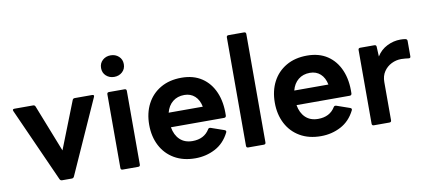

<svg xmlns="http://www.w3.org/2000/svg" viewBox="-69 -1004 2814 1263"><g transform="rotate(-10 1338.0 -372.0)"><path d="M258 0Q248 0 243 -10L22 -503Q15 -518 32 -518H156Q167 -518 171 -508L295 -193L419 -508Q423 -518 434 -518H550Q567 -518 560 -503L339 -10Q334 0 324 0Z M715 -610Q683 -610 661 -630Q639 -650 639 -682Q639 -714 661 -734Q683 -754 715 -754Q747 -754 769 -734Q791 -714 791 -682Q791 -650 769 -630Q747 -610 715 -610ZM663 0Q650 0 650 -13V-505Q650 -518 663 -518H767Q780 -518 780 -505V-13Q780 0 767 0Z M1148 10Q1067 10 1008 -24.5Q949 -59 917.5 -120Q886 -181 886 -259Q886 -338 917.5 -398.5Q949 -459 1008 -493.5Q1067 -528 1148 -528Q1228 -528 1283.5 -491Q1339 -454 1367.5 -387.5Q1396 -321 1393 -232Q1392 -219 1379 -219H1024Q1033 -166 1065 -135.5Q1097 -105 1149 -105Q1227 -105 1263 -164Q1268 -173 1280 -170L1369 -139Q1382 -134 1376 -122Q1342 -54 1281 -22Q1220 10 1148 10ZM1147 -413Q1101 -413 1069.5 -387.5Q1038 -362 1026 -316H1254Q1245 -362 1217 -387.5Q1189 -413 1147 -413Z M1502 0Q1489 0 1489 -13V-737Q1489 -750 1502 -750H1606Q1619 -750 1619 -737V-13Q1619 0 1606 0Z M1987 10Q1906 10 1847 -24.5Q1788 -59 1756.5 -120Q1725 -181 1725 -259Q1725 -338 1756.5 -398.5Q1788 -459 1847 -493.5Q1906 -528 1987 -528Q2067 -528 2122.5 -491Q2178 -454 2206.5 -387.5Q2235 -321 2232 -232Q2231 -219 2218 -219H1863Q1872 -166 1904 -135.5Q1936 -105 1988 -105Q2066 -105 2102 -164Q2107 -173 2119 -170L2208 -139Q2221 -134 2215 -122Q2181 -54 2120 -22Q2059 10 1987 10ZM1986 -413Q1940 -413 1908.5 -387.5Q1877 -362 1865 -316H2093Q2084 -362 2056 -387.5Q2028 -413 1986 -413Z M2341 0Q2328 0 2328 -13V-505Q2328 -518 2341 -518H2435Q2449 -518 2449 -505L2452 -440Q2478 -482 2521 -503.5Q2564 -525 2610 -525Q2630 -525 2645 -522Q2656 -519 2656 -508V-405Q2656 -392 2642 -394Q2632 -395 2620.5 -396.5Q2609 -398 2594 -398Q2559 -398 2528 -382.5Q2497 -367 2477.5 -338Q2458 -309 2458 -268V-13Q2458 0 2445 0Z"/></g></svg>

Font: LINE Seed Sans App
Style: Bold
Weight: 700
Designer: LINE VX Design & Dalton Maag Ltd & Sandoll Inc
Foundry: Dalton Maag Ltd
Version: Version 1.003